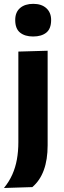

<svg xmlns="http://www.w3.org/2000/svg" viewBox="-29 -762 326 979"><path d="M-8.8 196.5Q17.5 164.4 33.7 128.1Q49.9 91.8 57.2 50.8Q64.6 9.7 64.6 -37.4V-216V-266Q64.6 -315.5 64.6 -354.8Q64.6 -394 64.6 -428.7Q64.6 -463.3 64.6 -499L213.9 -503.3Q213.9 -467.3 213.9 -431.9Q213.9 -396.6 213.9 -356.6Q213.9 -316.7 213.9 -266Q213.9 -216.3 213.9 -175.2Q213.9 -134 213.9 -96.8Q213.9 -59.6 213.9 -21.3Q213.9 15.4 209 47.1Q204.1 78.8 194.3 105.6Q184.5 132.3 169.9 153.9Q155.2 175.5 135.8 192ZM139.7 -575.9Q98.1 -575.9 73.4 -595.7Q48.6 -615.6 48.6 -659.9Q48.6 -699.8 73.4 -721.1Q98.1 -742.4 140.7 -742.4Q182.9 -742.4 207.3 -720.2Q231.7 -698 231.7 -659.9Q231.7 -615.6 207.2 -595.7Q182.6 -575.9 139.7 -575.9Z"/></svg>

Font: Commissioner Thin
Style: Regular
Weight: 100
Designer: Kostas Bartsokas
Foundry: Kostas Bartsokas
Version: Version 1.001;gftools[0.9.23]